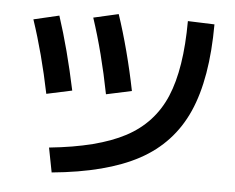

<svg xmlns="http://www.w3.org/2000/svg" viewBox="-49 -746 962 785"><g transform="rotate(5 432.0 -353.5)"><path d="M691.4 -683.6 800.8 -679.7Q800.3 -457 739.5 -320.1Q678.7 -183.1 546.1 -111.3Q413.6 -39.6 190.4 -18.6L170.9 -119.1Q369.6 -139.2 481.4 -198.5Q593.3 -257.8 642.1 -372.8Q690.9 -487.8 691.4 -683.6ZM61.5 -635.7 166 -660.2Q210 -525.9 245.1 -359.4L140.6 -336.9Q107.4 -499 61.5 -635.7ZM304.7 -664.1 407.2 -687.5Q430.2 -619.1 451.2 -539.3Q472.2 -459.5 488.3 -378.9L383.8 -356.4Q351.1 -523.9 304.7 -664.1Z"/></g></svg>

Font: Pretendard GOV SemiBold
Style: Regular
Weight: 600
Designer: Base glyphs from Inter by Rasmus Andersson; Hangeul glyphs from Noto Sans CJK(Source Han Sans) by Jang Soo-young and Kan
Foundry: Kil Hyung-jin
Version: Version 1.309